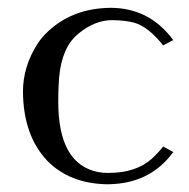

<svg xmlns="http://www.w3.org/2000/svg" viewBox="-20 -462 485 494"><path d="M129.9 -200.2Q129.9 -38.6 233.9 -19Q246.6 -17.1 258.8 -17.1Q329.6 -17.1 370.1 -53.2Q384.8 -66.4 399.9 -85L425.8 -70.8Q371.1 3.9 276.9 11.2Q267.6 11.7 258.8 12.2Q160.2 11.2 102.1 -47.9Q40 -112.8 39.1 -226.1Q39.1 -290 75.7 -348.1Q86.4 -364.3 97.2 -375Q163.1 -441.4 266.1 -441.9Q365.2 -440.9 425.8 -358.9L399.9 -345.2Q361.3 -393.6 324.7 -403.8Q302.2 -409.7 269 -410.2Q223.6 -410.2 181.2 -375Q174.8 -369.6 170.9 -365.2Q133.8 -326.2 130.9 -243.2Q129.9 -225.6 129.9 -200.2Z"/></svg>

Font: Linux Biolinum Capitals O
Style: Small Caps
Weight: 400
Designer: Philipp H. Poll
Foundry: Philipp H. Poll
Version: Version 1.0.4